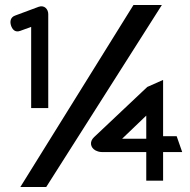

<svg xmlns="http://www.w3.org/2000/svg" viewBox="-20 -672 756 764"><path d="M24 -570C28 -558 38 -541 60 -549L104 -565V-242H172V-616C172 -635 157 -653 134 -645L40 -610C23 -604 18 -588 24 -570ZM61 72H164L624 -652H511ZM354 -126C335 -108 340 -85 359 -74C367 -70 375 -67 385 -67H562V47H629V-67H705L683 -130H629V-354L566 -326ZM466 -120 562 -212V-120Z"/></svg>

Font: Charger Pro
Style: ExBdSuExt
Weight: 400
Designer: Jasper
Foundry: Cannot Into Space Fonts
Version: Version 1.09